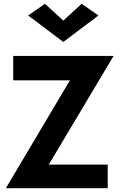

<svg xmlns="http://www.w3.org/2000/svg" viewBox="-20 -996 636 1016"><path d="M315 -887 412 -976 501 -914 315 -774 129 -914 218 -976ZM50 -571V-700H581L238 -125H550V0H11L350 -571Z"/></svg>

Font: Jost* Semi
Style: Regular
Weight: 600
Version: Version 3.7